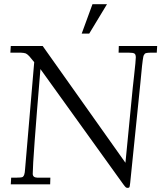

<svg xmlns="http://www.w3.org/2000/svg" viewBox="-20 -889 788 926"><path d="M374 -726.8 426 -868.9H496.1L410.2 -726.8ZM175 -555.9Q137.9 -113.5 137.9 -51Q137.9 -33 159.2 -32.2Q162.1 -32 168 -32H222.9L221.9 0H32L33.9 -32H55.9Q86.2 -32 90.5 -36.3Q94.7 -40.5 96.7 -46.1Q99.9 -54.2 101.1 -75L145 -589.1Q139.6 -595.5 132 -604.9Q124.3 -614.3 121.3 -617.8Q118.4 -621.3 112.9 -625.7Q107.4 -630.1 104.7 -631.2Q102.1 -632.3 94.4 -633.7Q86.7 -635 80.3 -635H30L32 -667H186L585 -104L620.1 -464.1Q622.3 -484.9 626.7 -523.9Q635 -597.7 635 -612.1Q635 -626.5 628.5 -630.7Q622.1 -635 601.1 -635H552L553 -667H738L736.1 -635H710.9Q682.4 -635 678.5 -629.8Q674.6 -624.5 673.3 -622.3Q672.1 -620.1 671.1 -615.2Q666 -589.6 657 -488L607.9 -7.1Q606 13.7 602.8 15.4Q599.6 17.1 595 17.1Q590.3 17.1 586.8 14.4Q583.3 11.7 574 -1Z"/></svg>

Font: Linden Hill
Style: Italic
Weight: 400
Italic angle: -5.60001°
Version: Version 1.201